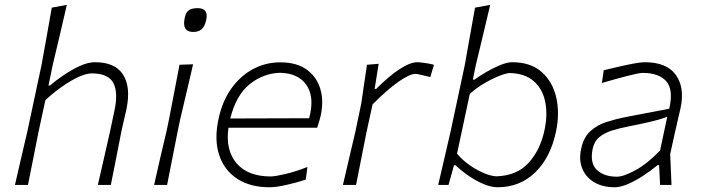

<svg xmlns="http://www.w3.org/2000/svg" viewBox="-20 -761 2891 790"><path d="M41.5 0Q54.5 -56 66.2 -107.2Q78 -158.5 92.5 -220L151 -494Q162.5 -557.5 173 -616.2Q183.5 -675 193 -729.5L255 -741Q241 -680.5 226.8 -619.5Q212.5 -558.5 197 -494L179.5 -409H185.5Q208.5 -429 241 -451.2Q273.5 -473.5 307.8 -489.2Q342 -505 370.5 -505Q453.5 -505 486.2 -454.2Q519 -403.5 500.5 -312.5Q496 -292 490.8 -270.5Q485.5 -249 479.5 -220.5Q467.5 -159.5 457.5 -107.8Q447.5 -56 436 0H382.5Q395.5 -56 407.2 -107.5Q419 -159 432.5 -219L451 -306.5Q467 -380.5 446.2 -419.8Q425.5 -459 357.5 -459Q335.5 -459 303.5 -444.5Q271.5 -430 235.8 -405Q200 -380 166.5 -348.5L138.5 -218.5Q126.5 -158 116.5 -107.2Q106.5 -56.5 95 0Z M614 0Q626.5 -56 638.5 -107.8Q650.5 -159.5 665 -220.5L675.5 -270.5Q687.5 -333.5 697.8 -386Q708 -438.5 718.5 -494.5L774.5 -496.5Q761.5 -440.5 749 -387Q736.5 -333.5 721.5 -270.5L711 -220.5Q699 -159.5 688.8 -107.8Q678.5 -56 667.5 0ZM774.5 -629.5Q726 -629.5 741 -691.5Q746 -713 758.8 -720.2Q771.5 -727.5 793.5 -727.5Q839 -727.5 828.5 -679Q822.5 -652 809.8 -640.8Q797 -629.5 774.5 -629.5Z M1089 9.5Q1009 9.5 955.5 -25.8Q902 -61 881.5 -124.2Q861 -187.5 879 -271Q894 -342.5 930.5 -394.8Q967 -447 1019.2 -475.8Q1071.5 -504.5 1133.5 -504.5Q1200.5 -504.5 1241.8 -474.8Q1283 -445 1297.8 -395.8Q1312.5 -346.5 1300 -287.5Q1297.5 -275.5 1293 -261Q1288.5 -246.5 1285 -235.5H920Q907 -144 953.2 -89.5Q999.5 -35 1093.5 -35Q1111.5 -35 1154.2 -45Q1197 -55 1245 -74L1238 -22Q1202.5 -10 1159 -0.2Q1115.5 9.5 1089 9.5ZM1132.5 -461.5Q1063.5 -459.5 1007.5 -414.8Q951.5 -370 927.5 -273.5L1252 -274.5Q1254.5 -284.5 1256.5 -293.5Q1272 -369 1238.8 -414.2Q1205.5 -459.5 1132.5 -461.5Z M1391 0Q1404 -56 1416 -107.5Q1428 -159 1442.5 -220.5L1466.5 -335.5Q1472 -373.5 1478 -414Q1484 -454.5 1490 -494.5L1538 -498.5L1521.5 -395H1527.5Q1581.5 -449 1624.8 -477Q1668 -505 1697.5 -505Q1705.5 -505 1726.2 -502.2Q1747 -499.5 1765.5 -494.5L1750.5 -444Q1731.5 -448.5 1713.2 -452.8Q1695 -457 1689 -457Q1666 -457 1620 -425Q1574 -393 1513 -331.5L1488.5 -219.5Q1476.5 -158.5 1466.2 -107.2Q1456 -56 1445 0Z M2027.5 9.5Q2002 9.5 1971 -3.2Q1940 -16 1909.5 -36.8Q1879 -57.5 1854.5 -81H1848L1825.5 0H1783Q1796 -56 1808 -107.8Q1820 -159.5 1834 -220L1892.5 -494Q1904 -557.5 1914.2 -615.8Q1924.5 -674 1934.5 -729.5L1997 -741Q1982.5 -679.5 1968 -618.8Q1953.5 -558 1938 -494L1925.5 -433.5H1932.5Q1951.5 -447.5 1980 -464.2Q2008.5 -481 2037.8 -493Q2067 -505 2087.5 -505Q2163 -505 2208.2 -465.2Q2253.5 -425.5 2268.5 -360.8Q2283.5 -296 2268 -221Q2245.5 -113 2182.2 -51.8Q2119 9.5 2027.5 9.5ZM2022 -35.5Q2107 -38 2155.2 -91.2Q2203.5 -144.5 2220.5 -226Q2234 -290 2223.2 -342.5Q2212.5 -395 2176.2 -427Q2140 -459 2076.5 -460.5Q2061.5 -459.5 2032.5 -448Q2003.5 -436.5 1971 -417.2Q1938.5 -398 1913 -374.5L1860.5 -128.5Q1883.5 -101.5 1913 -81Q1942.5 -60.5 1971.5 -48.5Q2000.5 -36.5 2022 -35.5Z M2509 9.5Q2459.5 9.5 2424.8 -11.2Q2390 -32 2375.5 -68.2Q2361 -104.5 2371.5 -150Q2381.5 -196.5 2409.5 -221.8Q2437.5 -247 2475.8 -259.2Q2514 -271.5 2555 -279.5L2733.5 -313.5Q2752 -392 2721.5 -426.5Q2691 -461 2625 -461Q2609.5 -461 2562 -448.8Q2514.5 -436.5 2456.5 -419.5L2464 -472Q2487 -477.5 2520 -485.2Q2553 -493 2584.2 -499Q2615.5 -505 2632.5 -505Q2723.5 -505 2760.8 -452.8Q2798 -400.5 2780.5 -317.5Q2776 -296 2769.5 -270Q2763 -244 2756 -211L2737.5 -126.5Q2739 -94.5 2740.2 -65Q2741.5 -35.5 2743 0H2696L2692 -81.5H2685.5Q2658 -58.5 2626.2 -37.8Q2594.5 -17 2563.8 -3.8Q2533 9.5 2509 9.5ZM2518.5 -34Q2546 -34 2595.2 -61Q2644.5 -88 2696 -142L2725.5 -281Q2715.5 -276.5 2699.2 -271.5Q2683 -266.5 2651.8 -259Q2620.5 -251.5 2564.5 -240.5Q2529 -233.5 2498.2 -224Q2467.5 -214.5 2446.2 -197Q2425 -179.5 2418.5 -148.5Q2406.5 -90 2435.8 -62Q2465 -34 2518.5 -34Z"/></svg>

Font: Commissioner Loud ExtraLight
Style: Italic
Weight: 200
Italic angle: -12°
Designer: Kostas Bartsokas
Foundry: Kostas Bartsokas
Version: Version 1.000; ttfautohint (v1.8.3)